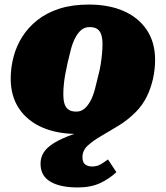

<svg xmlns="http://www.w3.org/2000/svg" viewBox="-20 -574 728 843"><path d="M158 145Q158 118 171.5 96Q185 74 217 54Q249 34 305.5 14Q362 -6 449 -28L432 0Q407 7 378.5 10.5Q350 14 318 14Q231 14 165.5 -14.5Q100 -43 63.5 -97.5Q27 -152 27 -229Q27 -277 39.5 -324.5Q52 -372 78 -413Q104 -454 144.5 -486Q185 -518 241 -536Q297 -554 370 -554Q458 -554 523 -525.5Q588 -497 624.5 -442.5Q661 -388 661 -311Q661 -269 651.5 -227Q642 -185 623.5 -148Q605 -111 576 -82Q541 -47 501 -22.5Q461 2 424.5 23Q388 44 365 65.5Q342 87 342 116Q342 138 353.5 147.5Q365 157 385 157Q407 157 424.5 146Q442 135 454 126L491 182Q460 211 419.5 230Q379 249 321 249Q244 249 201 223.5Q158 198 158 145ZM411 -240Q418 -266 422 -291Q426 -316 428 -339Q430 -362 430 -381Q430 -404 425 -420.5Q420 -437 408 -446Q396 -455 373 -455Q352 -455 337 -442.5Q322 -430 310.5 -408Q299 -386 291.5 -358Q284 -330 277 -299Q271 -273 266.5 -248Q262 -223 260 -200.5Q258 -178 258 -158Q258 -136 263 -119Q268 -102 280.5 -93Q293 -84 315 -84Q336 -84 351 -97Q366 -110 377.5 -131.5Q389 -153 396.5 -181.5Q404 -210 411 -240Z"/></svg>

Font: Roboto Serif Black
Style: Italic
Weight: 900
Italic angle: -10°
Version: Version 1.008